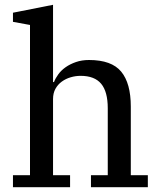

<svg xmlns="http://www.w3.org/2000/svg" viewBox="-20 -780 670 800"><path d="M34 -50H105V-676L34 -689V-727L201 -760V-438H205Q211 -454 223 -470.5Q235 -487 253.5 -500Q272 -513 296.5 -521.5Q321 -530 351 -530Q445 -530 485 -481.5Q525 -433 525 -336V-50H596V0H359V-50H429V-329Q429 -398 401.5 -431Q374 -464 316 -464Q295 -464 274.5 -458Q254 -452 237.5 -440Q221 -428 211 -410Q201 -392 201 -367V-50H272V0H34Z"/></svg>

Font: IBM Plex Serif Text
Style: Regular
Weight: 450
Designer: Mike Abbink, Paul van der Laan, Pieter van Rosmalen
Foundry: Bold Monday
Version: Version 3.001